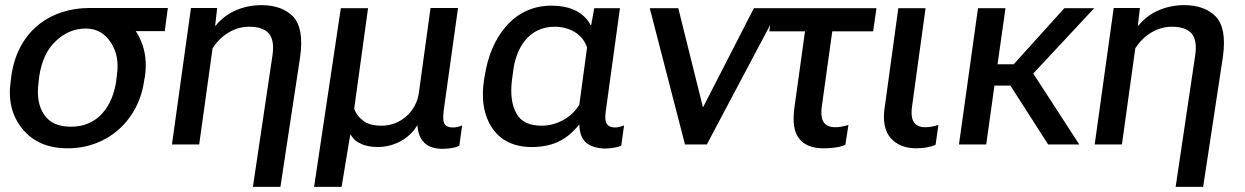

<svg xmlns="http://www.w3.org/2000/svg" viewBox="-20 -562 4845 747"><path d="M244 15C400 15 521 -96 541 -250L544 -265C551 -316 546 -360 530 -399C524 -415 516 -429 508 -441H621L633 -531H331C165 -531 46 -431 24 -265L22 -249C11 -175 25 -113 66 -62C107 -11 165 15 244 15ZM257 -69C207 -69 173 -84 151 -117C130 -148 123 -190 130 -242L132 -261C141 -323 162 -370 198 -403C232 -435 270 -451 314 -451C356 -451 388 -432 411 -397C434 -362 442 -321 435 -272L432 -246C418 -150 362 -69 257 -69Z M964 165H1071L1148 -342C1158 -416 1149 -467 1120 -498C1091 -527 1051 -542 997 -542C929 -542 862 -516 819 -462H817L825 -531H723L649 0H755L807 -374C838 -423 890 -458 949 -458C984 -458 1009 -450 1025 -433C1041 -415 1046 -387 1040 -346Z M1202 165H1309L1343 -40C1351 -26 1362 -13 1380 -5C1398 5 1422 10 1450 10C1511 10 1572 -21 1603 -74H1604C1608 -16 1639 17 1701 17C1728 17 1752 13 1767 5L1778 -74C1766 -69 1754 -66 1742 -66C1728 -66 1717 -70 1711 -78C1704 -88 1703 -104 1706 -130L1762 -531H1655L1609 -196C1597 -126 1537 -73 1465 -73C1432 -73 1407 -80 1391 -94C1374 -107 1364 -122 1358 -139L1412 -530H1306Z M2048 10C2127 10 2183 -15 2233 -77H2234C2236 -12 2268 12 2331 16C2360 16 2385 10 2397 5L2408 -74C2398 -70 2384 -66 2373 -66C2359 -66 2348 -70 2342 -79C2335 -88 2333 -105 2337 -131L2392 -530H2292L2280 -464H2278C2248 -522 2186 -540 2125 -540C1973 -540 1889 -410 1867 -273L1864 -257C1851 -177 1862 -113 1895 -64C1928 -15 1980 10 2048 10ZM2087 -73C2039 -73 2006 -89 1989 -121C1971 -153 1965 -197 1972 -252L1976 -281C1986 -373 2036 -458 2138 -458C2193 -458 2246 -432 2264 -377L2234 -155C2204 -104 2146 -73 2087 -73Z M2913 -530 2715 -144 2619 -530H2508L2645 0H2730L3011 -530Z M2973 -440H3112L3071 -145C3063 -88 3069 -48 3089 -23C3109 3 3141 15 3185 15C3207 15 3250 12 3269 1L3281 -76C3265 -71 3248 -67 3231 -67C3209 -67 3194 -73 3185 -86C3176 -99 3173 -121 3178 -152L3218 -440H3377L3390 -530H2986Z M3545 15C3576 15 3605 9 3620 1L3631 -76C3615 -71 3598 -67 3581 -67C3559 -67 3545 -73 3536 -86C3527 -99 3524 -121 3529 -152L3581 -530H3475L3423 -151C3413 -94 3422 -52 3445 -25C3468 1 3501 15 3545 15Z M3711 0H3817L3849 -229H3911L4058 0H4179L4000 -276L4237 -530H4121L3924 -312H3861L3892 -530H3785Z M4554 165H4661L4738 -342C4748 -416 4739 -467 4710 -498C4681 -527 4641 -542 4587 -542C4519 -542 4452 -516 4409 -462H4407L4415 -531H4313L4239 0H4345L4397 -374C4428 -423 4480 -458 4539 -458C4574 -458 4599 -450 4615 -433C4631 -415 4636 -387 4630 -346Z"/></svg>

Font: Cheyenne Sans Medium
Style: Italic
Weight: 500
Italic angle: -8.13011°
Designer: The Public Sans project authors (U.S. Web Design System), Libre Franklin designed by Pablo Impallari and Rodrigo Fuenzal
Foundry: The Cheyenne Sans Project Authors
Version: Version 2.007